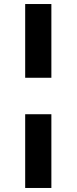

<svg xmlns="http://www.w3.org/2000/svg" viewBox="-20 -829 380 953"><path d="M235 -443H105V-809H235ZM235 104H105V-262H235Z"/></svg>

Font: Fira Sans Condensed SemiBold
Style: Regular
Weight: 600
Width: 3
Designer: bBox Type GmbH & Carrois Corporate GbR & Edenspiekermann AG
Foundry: bBox Type GmbH & Carrois Corporate GbR & Edenspiekermann AG
Version: Version 4.301